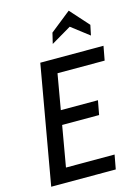

<svg xmlns="http://www.w3.org/2000/svg" viewBox="-138 -1021 796 1096"><g transform="rotate(-15 260.0 -472.5)"><path d="M126.5 -42.5 92.5 -84H421L405.5 0H24L147 -700H520.5L505 -616.5H184L233.5 -657.5ZM155 -408H409.5L394 -324.5H139ZM243.5 -785 258.5 -848 380.5 -945 479 -835 466.5 -775 362.5 -855Z"/></g></svg>

Font: Cabin
Style: Italic
Weight: 400
Width: 4
Italic angle: -10°
Designer: Pablo Impallari
Foundry: Pablo Impallari. http://www.impallari.com Igino Marini. http://www.ikern.com
Version: Version 3.001